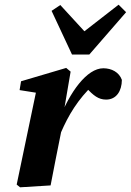

<svg xmlns="http://www.w3.org/2000/svg" viewBox="-20 -789 557 817"><path d="M239 -224.3C270.7 -297.7 310.5 -365.6 379.7 -431.1L331.9 -432L346.7 -415.9C377.4 -382.6 398.9 -365.2 431.5 -365.2C475.3 -365.2 498.3 -401.9 498.6 -449.1C486.8 -481.9 454.8 -498.5 419.6 -498.5C350.1 -498.5 276.5 -398.2 230.3 -275.9L239 -224.3ZM51 -3.6 65.4 8 195.3 0C209 -72.4 223.2 -142.9 237.5 -214.3L255.1 -302.9L250.7 -309.5L280.5 -484.2L261.7 -500L69.6 -443.2L63.4 -405.6L189.9 -385.6L136.9 -414.7L51 -3.6ZM236.6 -767.6 199.5 -742.8 286.4 -556.9H360L516.6 -737.1L484.6 -769L295.1 -621.7H370.6L236.6 -767.6Z"/></svg>

Font: Source Serif Variable
Style: Italic
Weight: 389
Italic angle: -12°
Designer: Frank Grießhammer
Foundry: Adobe Systems Incorporated
Version: Version 3.001;hotconv 1.0.111;makeotfexe 2.5.65597